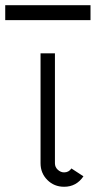

<svg xmlns="http://www.w3.org/2000/svg" viewBox="-112 -704 369 734"><path d="M234 -627H-92V-684H234ZM98 -500V-80Q98 -65 109 -55Q120 -45 133 -45Q151 -45 161 -60L207 -30Q180 10 133 10Q95 10 69 -16Q43 -42 43 -80V-500Z"/></svg>

Font: Bellota
Style: Regular
Weight: 400
Designer: Kemie Guaida
Foundry: Kemie Guaida
Version: Version 1.000;PS 002.000;hotconv 1.0.70;makeotf.lib2.5.58329